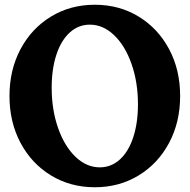

<svg xmlns="http://www.w3.org/2000/svg" viewBox="-20 -785 800 810"><path d="M20 -380Q20 -490 66.5 -577.5Q113 -665 195 -715Q277 -765 380 -765Q483 -765 565 -715Q647 -665 693.5 -577.5Q740 -490 740 -380Q740 -270 693.5 -182.5Q647 -95 565 -45Q483 5 380 5Q277 5 195 -45Q113 -95 66.5 -182.5Q20 -270 20 -380ZM562 -345Q562 -438 535 -515Q508 -592 461.5 -636.5Q415 -681 359 -681Q311 -681 274.5 -648Q238 -615 218 -554.5Q198 -494 198 -415Q198 -322 225 -245Q252 -168 298.5 -123.5Q345 -79 401 -79Q449 -79 485.5 -112Q522 -145 542 -205.5Q562 -266 562 -345Z"/></svg>

Font: Otomanopee
Style: Regular
Weight: 400
Designer: Das Ende der Wildnis
Foundry: Gutenberg Labo
Version: Version 3.000